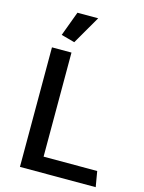

<svg xmlns="http://www.w3.org/2000/svg" viewBox="-132 -978 793 1055"><g transform="rotate(15 264.5 -450.0)"><path d="M504 -88H199V-680H88V0H519ZM199 -739 292 -900H174L122 -760Z"/></g></svg>

Font: Catamaran SemiBold
Style: Regular
Weight: 600
Designer: Pria Ravichandran
Version: Version 2.000